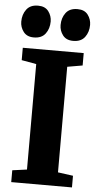

<svg xmlns="http://www.w3.org/2000/svg" viewBox="-64 -1020 543 1058"><g transform="rotate(5 208.0 -491.0)"><path d="M120.5 -76.5V-660L39 -674.5V-743H376V-674.5L292 -660V-76L376 -64.5V0H40V-65.5ZM93.5 -805Q56 -805 37 -830Q18 -855 18 -886Q18 -925.5 39 -953.5Q60 -981.5 102.5 -981.5H103.5Q142 -981.5 160.8 -956.5Q179.5 -931.5 179.5 -900.5Q179.5 -861 158.5 -833Q137.5 -805 94.5 -805ZM311.5 -805Q273.5 -805 254.5 -830Q235.5 -855 235.5 -886Q235.5 -925.5 256.5 -953.5Q277.5 -981.5 320.5 -981.5H321.5Q360 -981.5 378.8 -956.5Q397.5 -931.5 397.5 -900.5Q397.5 -861 376.5 -833Q355.5 -805 312.5 -805Z"/></g></svg>

Font: Merriweather 20pt Black
Style: Regular
Weight: 900
Version: Version 2.100